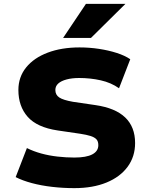

<svg xmlns="http://www.w3.org/2000/svg" viewBox="-20 -961 766 992"><path d="M364 11Q306 11 249.5 4.5Q193 -2 144.5 -15Q96 -28 61 -46L119 -196Q153 -179 193 -168Q233 -157 277.5 -152Q322 -147 364 -147Q426 -147 457 -163.5Q488 -180 488 -211Q488 -231 478 -241.5Q468 -252 447.5 -258.5Q427 -265 394 -270L278 -287Q171 -303 123 -357.5Q75 -412 75 -496Q75 -563 115 -612.5Q155 -662 226.5 -689Q298 -716 391 -716Q442 -716 491.5 -708.5Q541 -701 583 -687.5Q625 -674 653 -655L595 -505Q554 -534 500.5 -546Q447 -558 389 -558Q352 -558 324 -550.5Q296 -543 281 -529.5Q266 -516 266 -496Q266 -471 286 -457.5Q306 -444 357 -435L473 -418Q576 -403 627 -354Q678 -305 678 -222Q678 -152 639.5 -99.5Q601 -47 530.5 -18Q460 11 364 11ZM306 -765 424 -941H628L450 -765Z"/></svg>

Font: Nunito Sans 6pt Black
Style: Regular
Weight: 900
Version: Version 3.101;gftools[0.9.27]